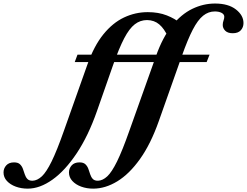

<svg xmlns="http://www.w3.org/2000/svg" viewBox="-340 -842 1434 1115"><path d="M582.5 -139.5Q535.5 -6 473.2 81.2Q411 168.5 341.2 211Q271.5 253.5 201 253.5Q163.5 253.5 131.5 241.8Q99.5 230 80 208.8Q60.5 187.5 60.5 159.5Q60.5 136 76.2 118.5Q92 101 121.5 101Q144.5 101 156 112Q167.5 123 173.2 139Q179 155 184 170.8Q189 186.5 199 197.2Q209 208 229.5 207.5Q256.5 206.5 282.8 182.2Q309 158 339.8 95.5Q370.5 33 411 -82L566 -517Q604.5 -625.5 658.5 -692.5Q712.5 -759.5 776.5 -790.5Q840.5 -821.5 908.5 -821.5Q986 -821.5 1030 -787.2Q1074 -753 1074 -708Q1074 -683.5 1058.5 -666.2Q1043 -649 1011.5 -649Q982.5 -649 968 -663.5Q953.5 -678 953.5 -697Q953.5 -710.5 958 -722.5Q962.5 -734.5 962.5 -744.5Q962.5 -759 947 -767.2Q931.5 -775.5 907.5 -775.5Q870.5 -775.5 839.8 -751Q809 -726.5 779.5 -669.8Q750 -613 715.5 -515.5ZM877 -524.5 860 -481.5H94L110 -524.5ZM514 -725.5Q474.5 -725.5 442.8 -701Q411 -676.5 381.2 -619.5Q351.5 -562.5 317 -465L223 -196.5Q172.5 -52.5 105.5 48Q38.5 148.5 -35 201Q-108.5 253.5 -179 253.5Q-216.5 253.5 -248.5 241.8Q-280.5 230 -300 208.8Q-319.5 187.5 -319.5 159.5Q-319.5 136 -303.8 118.5Q-288 101 -258.5 101Q-235.5 101 -224 112Q-212.5 123 -206.8 139Q-201 155 -196 170.8Q-191 186.5 -181 197.2Q-171 208 -150.5 207.5Q-123.5 206.5 -97.2 182.2Q-71 158 -40.2 95.5Q-9.5 33 31 -82L167.5 -467Q206 -575.5 260.2 -642.5Q314.5 -709.5 380.2 -740.5Q446 -771.5 518 -771.5Q580.5 -771.5 628.8 -752.5Q677 -733.5 707.5 -707L635.5 -628Q614 -675.5 585 -700.2Q556 -725 514 -725.5Z"/></svg>

Font: Libre Caslon Text
Style: Italic
Weight: 400
Italic angle: -22.583°
Designer: Pablo Impallari, Rodrigo Fuenzalida, Katja Schimmel
Foundry: Pablo Impallari, Rodrigo Fuenzalida
Version: Version 2.000